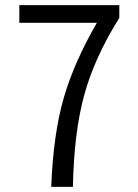

<svg xmlns="http://www.w3.org/2000/svg" viewBox="-20 -732 540 752"><path d="M265.6 0H180.7Q188.5 -205.1 229 -346.2Q269.5 -487.3 359.4 -642.6H55.7V-711.9H447.3V-662.1Q348.6 -503.9 309.1 -356.9Q269.5 -210 265.6 0Z"/></svg>

Font: GenEi Gothic M SemiLight
Style: Regular
Weight: 350
Designer: o_tamon (Modified); [Source Han Sans]
Ryoko NISHIZUKA  (kana & ideographs); Paul D. Hunt (Latin, Greek & Cyrillic); Wenl
Version: Version 1.1a;Original Version 1.004